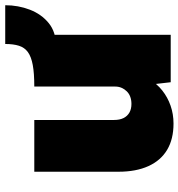

<svg xmlns="http://www.w3.org/2000/svg" viewBox="6 -696 700 753"><g transform="rotate(-90 356.5 -319.0)"><path d="M249 11Q188 11 146 -14Q104 -39 82 -87.5Q60 -136 60 -205V-535H263V-222Q263 -200 270.5 -185Q278 -170 292 -162Q306 -154 326 -154Q341 -154 353.5 -158.5Q366 -163 375 -172Q384 -181 389 -192.5Q394 -204 394 -217V-535Q446 -535 478.5 -541Q511 -547 529 -560Q547 -573 554 -595Q561 -617 561 -649H713Q713 -598 695.5 -552.5Q678 -507 643 -478.5Q608 -450 555 -450L597 -486V0H411L399 -104L421 -82Q405 -54 378.5 -33Q352 -12 319 -0.5Q286 11 249 11Z"/></g></svg>

Font: Lexend Deca Black
Style: Regular
Weight: 900
Designer: Bonnie Shaver-Troup, Thomas Jockin
Foundry: Lexend
Version: Version 1.007